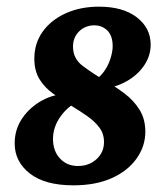

<svg xmlns="http://www.w3.org/2000/svg" viewBox="-20 -540 501 576"><path d="M200 16Q115 16 69.5 -19.5Q24 -55 24 -110Q24 -152 47 -185.5Q70 -219 107 -239Q144 -259 185 -258L222 -239Q187 -225 163 -192.5Q139 -160 139 -123Q139 -87 160 -64.5Q181 -42 214 -42Q247 -42 269.5 -62.5Q292 -83 292 -114Q292 -139 278 -157.5Q264 -176 242 -191.5Q220 -207 195 -222Q167 -240 141 -258Q115 -276 99 -301.5Q83 -327 83 -364Q83 -410 108 -445Q133 -480 177 -500Q221 -520 277 -520Q349 -520 390.5 -488Q432 -456 432 -406Q432 -372 412 -343Q392 -314 358.5 -295.5Q325 -277 284 -273L249 -291Q274 -302 289 -321.5Q304 -341 311 -363Q318 -385 318 -401Q318 -433 302 -448.5Q286 -464 263 -464Q236 -464 217.5 -446Q199 -428 199 -400Q199 -364 228.5 -342Q258 -320 295 -298Q325 -281 353 -260Q381 -239 398.5 -211Q416 -183 416 -145Q416 -101 389.5 -64Q363 -27 315 -5.5Q267 16 200 16Z"/></svg>

Font: Rasa
Style: Italic
Weight: 400
Italic angle: -7.10001°
Designer: Anna Giedrys (Yrsa+Rasa design), David Brezina (Yrsa art-direction, Rasa art-direction, design)
Foundry: Rosetta Type Foundry
Version: Version 2.004